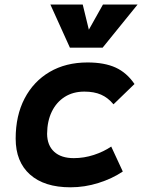

<svg xmlns="http://www.w3.org/2000/svg" viewBox="-20 -796 626 826"><path d="M297.4 -115.7Q341.5 -115.7 383.7 -129.5Q425.8 -143.3 458.5 -165.5L508.3 -58.1Q462.4 -27.3 403.4 -8.8Q344.5 9.8 283.2 9.8Q170.7 9.8 109 -45.2Q47.4 -100.1 47.4 -199.7Q47.4 -298.8 85.8 -372.3Q124.2 -445.8 193.7 -486.6Q263.2 -527.3 356.4 -527.3Q429.2 -527.3 477.3 -505.4Q525.4 -483.4 558.6 -434.6L468.3 -347.2Q444.3 -376 414.6 -388.9Q384.9 -401.9 342.8 -401.9Q294.4 -401.9 258.5 -379.2Q222.7 -356.4 202.9 -315.8Q183.1 -275.1 182.6 -220.2Q183.1 -170.6 213.1 -143.1Q243 -115.7 297.4 -115.7ZM280.8 -590.8 196.8 -776.4H335.9L365.2 -656.2H355.5L422.9 -776.4H571.8L421.4 -590.8Z"/></svg>

Font: Cascadia Code PL
Style: Italic
Weight: 400
Italic angle: -10°
Monospace: yes
Designer: Aaron Bell
Foundry: Saja Typeworks
Version: Version 2404.023